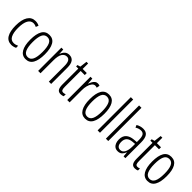

<svg xmlns="http://www.w3.org/2000/svg" viewBox="218 -1928 3106 3106"><g transform="rotate(45 1771.0 -375.0)"><path d="M217 10Q130 10 87.5 -60.5Q45 -131 45 -261Q45 -396 90.5 -469Q136 -542 222 -542Q272 -542 310 -521L292 -476Q260 -494 226 -494Q166 -494 133 -435.5Q100 -377 100 -262Q100 -157 129.5 -97.5Q159 -38 223 -38Q262 -38 306 -59V-12Q287 -2 262.5 4Q238 10 217 10Z M710 -267Q710 -134 669 -62Q628 10 543 10Q459 10 416.5 -62.5Q374 -135 374 -268Q374 -401 415 -471.5Q456 -542 543 -542Q628 -542 669 -470.5Q710 -399 710 -267ZM429 -268Q429 -155 456.5 -96.5Q484 -38 543 -38Q601 -38 628.5 -94.5Q656 -151 656 -267Q656 -376 630 -435Q604 -494 543 -494Q482 -494 455.5 -436.5Q429 -379 429 -268Z M998 -542Q1057 -542 1088.5 -500Q1120 -458 1120 -370V0H1067V-357Q1067 -428 1047 -461Q1027 -494 989 -494Q936 -494 906 -445.5Q876 -397 876 -295V0H822V-532H865L870 -440H873Q887 -482 917.5 -512Q948 -542 998 -542Z M1358 -38Q1370 -38 1382.5 -41Q1395 -44 1405 -49V-3Q1392 3 1377 6.5Q1362 10 1344 10Q1295 10 1275 -23.5Q1255 -57 1255 -123V-486H1205V-517L1256 -532L1271 -657H1309V-532H1403V-486H1309V-126Q1309 -81 1318.5 -59.5Q1328 -38 1358 -38Z M1649 -541Q1659 -541 1671 -539Q1683 -537 1694 -532L1684 -478Q1677 -481 1666.5 -483.5Q1656 -486 1646 -486Q1613 -486 1589.5 -456Q1566 -426 1553.5 -378.5Q1541 -331 1542 -279V0H1488V-532H1530L1538 -427H1541Q1551 -456 1565 -482Q1579 -508 1599.5 -524.5Q1620 -541 1649 -541Z M2071 -267Q2071 -134 2030 -62Q1989 10 1904 10Q1820 10 1777.5 -62.5Q1735 -135 1735 -268Q1735 -401 1776 -471.5Q1817 -542 1904 -542Q1989 -542 2030 -470.5Q2071 -399 2071 -267ZM1790 -268Q1790 -155 1817.5 -96.5Q1845 -38 1904 -38Q1962 -38 1989.5 -94.5Q2017 -151 2017 -267Q2017 -376 1991 -435Q1965 -494 1904 -494Q1843 -494 1816.5 -436.5Q1790 -379 1790 -268Z M2237 0H2183V-760H2237Z M2426 0H2372V-760H2426Z M2688 -542Q2757 -542 2787.5 -497.5Q2818 -453 2818 -360V0H2777L2770 -84H2768Q2753 -44 2725.5 -17Q2698 10 2649 10Q2607 10 2580.5 -11Q2554 -32 2541.5 -66Q2529 -100 2529 -140Q2529 -219 2574.5 -261Q2620 -303 2704 -310L2765 -315V-358Q2765 -433 2745.5 -464.5Q2726 -496 2682 -496Q2661 -496 2636.5 -489Q2612 -482 2584 -465L2566 -507Q2623 -542 2688 -542ZM2710 -269Q2584 -257 2584 -141Q2584 -88 2604.5 -61Q2625 -34 2663 -34Q2715 -34 2740.5 -83.5Q2766 -133 2766 -216V-274Z M3056 -38Q3068 -38 3080.5 -41Q3093 -44 3103 -49V-3Q3090 3 3075 6.5Q3060 10 3042 10Q2993 10 2973 -23.5Q2953 -57 2953 -123V-486H2903V-517L2954 -532L2969 -657H3007V-532H3101V-486H3007V-126Q3007 -81 3016.5 -59.5Q3026 -38 3056 -38Z M3498 -267Q3498 -134 3457 -62Q3416 10 3331 10Q3247 10 3204.5 -62.5Q3162 -135 3162 -268Q3162 -401 3203 -471.5Q3244 -542 3331 -542Q3416 -542 3457 -470.5Q3498 -399 3498 -267ZM3217 -268Q3217 -155 3244.5 -96.5Q3272 -38 3331 -38Q3389 -38 3416.5 -94.5Q3444 -151 3444 -267Q3444 -376 3418 -435Q3392 -494 3331 -494Q3270 -494 3243.5 -436.5Q3217 -379 3217 -268Z"/></g></svg>

Font: Noto Sans Telugu ExtraCondensed Light
Style: Regular
Weight: 300
Width: 2
Designer: Jelle Bosma - Monotype Design Team
Foundry: Monotype Imaging Inc.
Version: Version 2.005; ttfautohint (v1.8.4.7-5d5b)